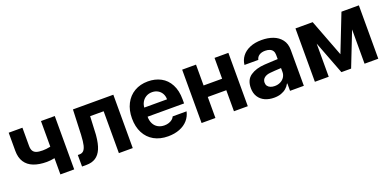

<svg xmlns="http://www.w3.org/2000/svg" viewBox="-11 -1160 3611 1793"><g transform="rotate(-20 1794.5 -263.5)"><path d="M514.6 0H377.4V-530.3H514.6ZM299.6 -152.7Q223.1 -152.7 168.8 -173.9Q114.6 -195 85.7 -239.3Q56.9 -283.5 56.9 -350.8V-531.1H193.4V-350.8Q193.4 -319.5 204.1 -301.1Q214.8 -282.8 237.4 -274.8Q259.9 -266.8 299.6 -266.8Q335.3 -266.8 369.7 -274.2Q404.1 -281.6 447.7 -296.6V-182.9Q420.4 -170.3 378.3 -161.5Q336.2 -152.7 299.6 -152.7Z M592.2 -114.7H609.6Q634.2 -114.7 649.7 -130Q665.1 -145.3 673.6 -180.2Q682.1 -215.2 684.9 -275.6Q685.5 -280.8 685.7 -285.8Q685.9 -290.7 685.9 -295.9L695.1 -530.3H1096.5V0H958.7V-416.1H824.5L816.7 -253Q816.7 -247.2 816.2 -240.8Q815.7 -234.5 815.2 -228.1Q808.2 -147.8 786.9 -98Q765.5 -48.2 728.4 -24.1Q691.2 0 636.5 0H592.7Z M1184.2 -262.4Q1184.2 -344 1216.2 -406.4Q1248.1 -468.9 1306.2 -503Q1364.2 -537.1 1441 -537.1Q1512.6 -537.1 1568.8 -507.1Q1625 -477.2 1657.2 -416.5Q1689.5 -355.8 1689.5 -268.6V-227.9H1243.4V-318.5H1553.1Q1553.1 -350.8 1539.1 -375.7Q1525.1 -400.7 1500.1 -415Q1475.2 -429.2 1443.2 -429.2Q1409.6 -429.2 1383.3 -413.7Q1357 -398.2 1342.2 -371.5Q1327.4 -344.8 1326.8 -313V-228.1Q1326.8 -188.3 1341.8 -158.7Q1356.8 -129.1 1384.5 -113.4Q1412.2 -97.7 1448.9 -97.7Q1473 -97.7 1493 -104.7Q1513 -111.6 1527.1 -123.1Q1541.1 -134.6 1548.1 -150.6H1686.1Q1675.6 -102.2 1643.8 -65.9Q1612 -29.5 1561.4 -9.7Q1510.9 10.2 1446.6 10.2Q1366.5 10.2 1307.3 -22.9Q1248.1 -56.1 1216.2 -117.6Q1184.2 -179.1 1184.2 -262.4Z M2148.7 -209H1871.1V-323.2H2148.7ZM1918.1 0H1780.5V-530.3H1918.1ZM2239.8 0H2102.2V-530.3H2239.8Z M2591.4 -225.3 2544.6 -221.4Q2506 -218 2484.1 -200.2Q2462.1 -182.4 2462.1 -152.6Q2462.1 -133 2472.1 -119.1Q2482.2 -105.2 2500.4 -98Q2518.6 -90.7 2541.4 -90.7Q2574 -90.7 2599.5 -103.8Q2625 -116.9 2639.2 -139.5Q2653.5 -162.1 2653.5 -189.6L2652.4 -360.7Q2652.4 -383.3 2642.8 -399.2Q2633.2 -415.1 2614.1 -423.2Q2595 -431.3 2568.2 -431.3Q2531.9 -431.3 2508.9 -415.9Q2485.9 -400.5 2480 -372.7H2342.4Q2347.1 -419.5 2375.2 -456.9Q2403.3 -494.3 2453.4 -515.7Q2503.4 -537.1 2571.5 -537.1Q2633.5 -537.1 2684 -518.2Q2734.6 -499.3 2765.7 -458.9Q2796.7 -418.5 2796.7 -357.3V0H2659.6V-73.4H2655.7Q2642.6 -48.4 2621.2 -30Q2599.8 -11.5 2569.5 -0.8Q2539.3 9.9 2500.2 9.9Q2448.9 9.9 2409.2 -8.2Q2369.6 -26.4 2346.8 -62.1Q2324 -97.8 2324 -148.2Q2324 -231.2 2378.7 -268.7Q2433.4 -306.3 2521 -311.6Q2535.7 -313.1 2611.4 -316.4L2659.3 -318.3L2660.3 -229Q2640.5 -228.4 2591.4 -225.3Z M3363.5 -530.3H3474.7L3266.6 0H3170L2967.3 -530.3H3077.6L3218.5 -160.4ZM3044.1 0H2906.5V-530.3H3044.1ZM3400.1 -530.3H3536.6V0H3400.1Z"/></g></svg>

Font: Pretendard GOV Variable
Style: Regular
Weight: 400
Designer: Base glyphs from Inter by Rasmus Andersson; Hangul glyphs from Noto Sans CJK(Source Han Sans) by Jang Soo-young and Kang
Foundry: Kil Hyung-jin
Version: Version 1.307;Glyphs 3.2 (3192)